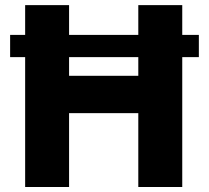

<svg xmlns="http://www.w3.org/2000/svg" viewBox="-20 -748 836 768"><path d="M775.4 -608.4V-519.5H709V0H533.2V-295.4H256.3V0H80.6V-519.5H20.5V-608.4H80.6V-727.5H256.3V-608.4H533.2V-727.5H709V-608.4ZM533.2 -519.5H256.3V-444.8H533.2Z"/></svg>

Font: Inter Display ExtraBold
Style: Regular
Weight: 800
Designer: Rasmus Andersson
Foundry: rsms
Version: Version 4.000;git-a52131595